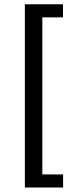

<svg xmlns="http://www.w3.org/2000/svg" viewBox="-20 -728 347 875"><path d="M267.6 66.9V126.5H93.3V-708.5H267.1V-648.9H172.9V66.9Z"/></svg>

Font: RGR Online_21
Style: Regular
Weight: 400
Italic angle: -12°
Designer: vernon adams
Foundry: vernon adams
Version: Version 1.000